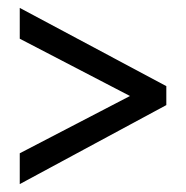

<svg xmlns="http://www.w3.org/2000/svg" viewBox="-20 -598 470 486"><path d="M30 -210V-132L401 -332V-380L30 -578V-500L309 -355Z"/></svg>

Font: Noto Sans Gujarati UI ExtraCondensed
Style: Regular
Weight: 400
Width: 2
Designer: Jelle Bosma - Monotype Design Team, Universal Thirst
Foundry: Monotype Imaging Inc.
Version: Version 2.106